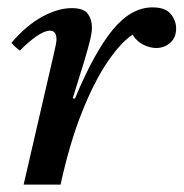

<svg xmlns="http://www.w3.org/2000/svg" viewBox="-20 -500 497 520"><path d="M144 0H44L126 -355Q133 -384 133 -393Q133 -417 115 -417Q101 -417 78.5 -401.5Q56 -386 34 -363Q27 -368 21.5 -373Q16 -378 11 -384Q51 -431 94 -454.5Q137 -478 174 -478Q207 -478 218 -462.5Q229 -447 229 -426Q229 -413 225 -395.5Q221 -378 209 -337L177 -234L183 -233Q235 -358 285 -419Q335 -480 393 -480Q428 -480 442.5 -462Q457 -444 457 -423Q457 -398 441 -384Q425 -370 403 -370Q387 -370 369 -378.5Q351 -387 339 -406Q308 -386 272 -333.5Q236 -281 202.5 -197.5Q169 -114 144 0Z"/></svg>

Font: Castoro
Style: Italic
Weight: 400
Italic angle: -11°
Designer: John Hudson with Paul Hanslow, assisted by Kaja Sojewska.
Foundry: Tiro Typeworks Ltd.
Version: Version 2.04